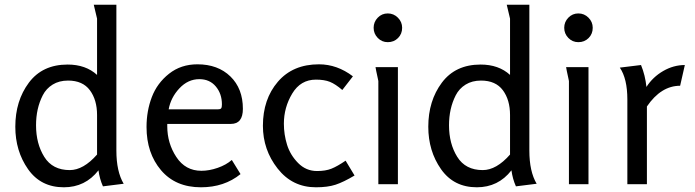

<svg xmlns="http://www.w3.org/2000/svg" viewBox="-20 -782 2951 815"><path d="M505 -2 417 9Q403 -22 398 -59Q342 13 251 13Q153 13 99 -64Q45 -141 45 -244Q45 -354 102.5 -431Q160 -508 267 -508Q344 -508 392 -464V-703L378 -762H474V-143Q474 -54 505 -2ZM392 -126V-294Q392 -358 361.5 -399Q331 -440 269 -440Q231 -440 203.5 -423Q176 -406 161.5 -377.5Q147 -349 140 -317.5Q133 -286 133 -250Q133 -172 168 -116Q203 -60 276 -60Q334 -60 392 -126Z M964 -103 1001 -43Q932 13 833 13Q725 13 663.5 -59.5Q602 -132 602 -243Q602 -311 624.5 -370Q647 -429 697.5 -469Q748 -509 818 -509Q905 -509 958 -457.5Q1011 -406 1011 -320Q1011 -256 960 -256H690V-246Q690 -174 728.5 -115.5Q767 -57 835 -57Q868 -57 904 -69.5Q940 -82 964 -103ZM696 -318H905Q916 -318 919 -322.5Q922 -327 922 -339Q922 -384 896 -415Q870 -446 826 -446Q778 -446 741.5 -407Q705 -368 696 -318Z M1447 -100 1485 -37Q1438 -9 1404.5 2Q1371 13 1321 13Q1221 13 1158.5 -66.5Q1096 -146 1096 -248Q1096 -361 1159.5 -435Q1223 -509 1334 -509Q1411 -509 1478 -458L1433 -400Q1404 -425 1380.5 -434.5Q1357 -444 1321 -444Q1256 -444 1220.5 -385Q1185 -326 1185 -257Q1185 -211 1198.5 -167.5Q1212 -124 1245.5 -90Q1279 -56 1326 -56Q1362 -56 1387 -66Q1412 -76 1447 -100Z M1687 -664Q1687 -638 1669.5 -620.5Q1652 -603 1626 -603Q1601 -603 1583.5 -621Q1566 -639 1566 -664Q1566 -689 1583.5 -707Q1601 -725 1626 -725Q1651 -725 1669 -707Q1687 -689 1687 -664ZM1669 0H1586V-438Q1586 -439 1583 -452.5Q1580 -466 1577 -480.5Q1574 -495 1574 -497H1669Z M2258 -2 2170 9Q2156 -22 2151 -59Q2095 13 2004 13Q1906 13 1852 -64Q1798 -141 1798 -244Q1798 -354 1855.5 -431Q1913 -508 2020 -508Q2097 -508 2145 -464V-703L2131 -762H2227V-143Q2227 -54 2258 -2ZM2145 -126V-294Q2145 -358 2114.5 -399Q2084 -440 2022 -440Q1984 -440 1956.5 -423Q1929 -406 1914.5 -377.5Q1900 -349 1893 -317.5Q1886 -286 1886 -250Q1886 -172 1921 -116Q1956 -60 2029 -60Q2087 -60 2145 -126Z M2496 -664Q2496 -638 2478.5 -620.5Q2461 -603 2435 -603Q2410 -603 2392.5 -621Q2375 -639 2375 -664Q2375 -689 2392.5 -707Q2410 -725 2435 -725Q2460 -725 2478 -707Q2496 -689 2496 -664ZM2478 0H2395V-438Q2395 -439 2392 -452.5Q2389 -466 2386 -480.5Q2383 -495 2383 -497H2478Z M2726 0H2643V-360Q2643 -448 2611 -495L2701 -506Q2719 -462 2724 -413Q2751 -455 2795 -480.5Q2839 -506 2887 -506L2867 -418Q2786 -418 2726 -330Z"/></svg>

Font: Rosario
Style: Regular
Weight: 400
Designer: Hector Gatti
Foundry: Omnibus-Type
Version: Version 1.004